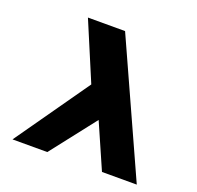

<svg xmlns="http://www.w3.org/2000/svg" viewBox="-133 -916 1087 1058"><g transform="rotate(20 410.5 -386.5)"><path d="M570.8 0 455.5 -263 250.2 0H46.2L350.5 -433L207.1 -773H424.9L774.8 0Z"/></g></svg>

Font: Hussar
Style: BdSuprExtOblOne
Weight: 700
Foundry: Cannot Into Space Fonts
Version: Version 2.00